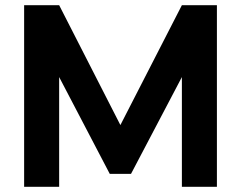

<svg xmlns="http://www.w3.org/2000/svg" viewBox="-20 -720 928 740"><path d="M73 -700H208L444 -238L681 -700H816V0H681V-423L485 -50H403L208 -423V0H73Z"/></svg>

Font: Moderustic SemiBold
Style: Regular
Weight: 600
Designer: Tural Alisoy
Foundry: TAFT Foundry
Version: Version 2.120